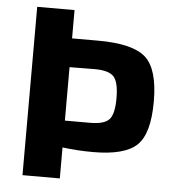

<svg xmlns="http://www.w3.org/2000/svg" viewBox="-51 -737 711 784"><g transform="rotate(5 305.0 -345.0)"><path d="M223 -690V-574H330Q472 -574 525 -526.5Q578 -479 578 -346Q578 -214 528 -166.5Q478 -119 349 -119Q285 -119 223 -127V0H70V-565V-690ZM223 -237H326Q384 -237 404.5 -259Q425 -281 425 -346Q425 -412 404.5 -434.5Q384 -457 326 -457L223 -456Z"/></g></svg>

Font: Exo 2.0
Style: Bold
Weight: 700
Designer: Natanael Gama
Version: Version 1.001;PS 001.001;hotconv 1.0.70;makeotf.lib2.5.58329